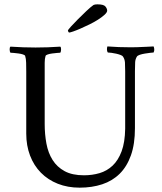

<svg xmlns="http://www.w3.org/2000/svg" viewBox="-20 -861 746 885"><path d="M144 -642Q173 -642 200.5 -643Q228 -644 258 -646Q262 -642 261.5 -632Q261 -622 258 -618Q254 -618 243 -617Q232 -616 220.5 -614.5Q209 -613 200 -610Q191 -607 190 -603Q186 -591 186 -571.5Q186 -552 186 -530V-289Q186 -242 194 -199Q202 -156 222.5 -123.5Q243 -91 278 -72Q313 -53 367 -53Q405 -53 439 -63Q473 -73 499 -97.5Q525 -122 540.5 -163.5Q556 -205 557 -268V-532Q557 -558 556 -573Q555 -588 547 -600Q545 -604 536 -607.5Q527 -611 516 -613.5Q505 -616 494 -617.5Q483 -619 477 -619Q473 -624 473 -633Q473 -642 475 -647Q504 -645 527.5 -644Q551 -643 583 -643Q600 -643 612 -643.5Q624 -644 635.5 -644.5Q647 -645 659 -645.5Q671 -646 688 -647Q690 -643 691 -635Q692 -627 688 -619Q684 -619 672 -617.5Q660 -616 647.5 -614Q635 -612 624.5 -608.5Q614 -605 611 -600Q604 -589 603 -575Q602 -561 602 -533V-270Q602 -197 583.5 -145Q565 -93 531.5 -60Q498 -27 451 -11.5Q404 4 347 4Q292 4 246.5 -14Q201 -32 168.5 -65Q136 -98 118.5 -144Q101 -190 101 -245V-530Q101 -552 100.5 -571.5Q100 -591 96 -603Q95 -607 86 -610Q77 -613 65.5 -614.5Q54 -616 43.5 -617Q33 -618 28 -618Q25 -622 24.5 -632Q24 -642 28 -646Q58 -644 86.5 -643Q115 -642 144 -642ZM293 -720Q293 -723 306.5 -738Q320 -753 339 -772Q358 -791 378 -810Q398 -829 411 -838Q417 -841 429 -841Q458 -841 466 -831Q474 -821 474 -812Q474 -804 462 -793Q450 -782 432 -770.5Q414 -759 392.5 -748.5Q371 -738 351.5 -729.5Q332 -721 317.5 -716Q303 -711 299 -711Q297 -711 295 -714.5Q293 -718 293 -720Z"/></svg>

Font: Vermiglione
Style: Regular
Weight: 400
Version: Version 1.000